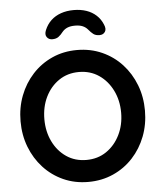

<svg xmlns="http://www.w3.org/2000/svg" viewBox="-61 -981 881 1044"><g transform="rotate(-5 379.5 -459.0)"><path d="M719 -350Q719 -275 694 -210Q669 -145 623.5 -95.5Q578 -46 515.5 -18Q453 10 379 10Q305 10 243 -18Q181 -46 135.5 -95.5Q90 -145 65 -210Q40 -275 40 -350Q40 -425 65 -490Q90 -555 135.5 -604.5Q181 -654 243 -682Q305 -710 379 -710Q453 -710 515.5 -682Q578 -654 623.5 -604.5Q669 -555 694 -490Q719 -425 719 -350ZM589 -350Q589 -417 562 -471.5Q535 -526 488 -558Q441 -590 379 -590Q317 -590 270 -558Q223 -526 196.5 -472Q170 -418 170 -350Q170 -283 196.5 -228.5Q223 -174 270 -142Q317 -110 379 -110Q441 -110 488 -142Q535 -174 562 -228.5Q589 -283 589 -350ZM380 -928Q418 -928 449 -917.5Q480 -907 503 -886Q526 -865 538 -835Q549 -810 539 -795Q529 -780 509 -780Q488 -780 475.5 -789.5Q463 -799 449 -816Q438 -829 421.5 -836Q405 -843 380 -843Q355 -843 338.5 -836Q322 -829 311 -816Q298 -799 285 -789.5Q272 -780 251 -780Q232 -780 221.5 -794.5Q211 -809 221 -833Q234 -864 256.5 -885Q279 -906 310.5 -917Q342 -928 380 -928Z"/></g></svg>

Font: Quicksand Variable Light
Style: Regular
Weight: 300
Designer: Andrew Paglinawan
Foundry: Andrew Paglinawan
Version: Version 3.004